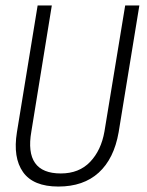

<svg xmlns="http://www.w3.org/2000/svg" viewBox="-20 -675 540 704"><path d="M491 -655 415 -190Q398 -93 342 -42Q286 9 194 9Q102 9 64.5 -44Q27 -97 42 -190L118 -655H170L95 -193Q68 -39 203 -39Q270 -39 310.5 -81.5Q351 -124 363 -193L439 -655Z"/></svg>

Font: TypoPRO Lekton
Style: Italic
Weight: 400
Italic angle: -9.3°
Designer: Paolo Mazzetti, Luciano Perondi, Raffaele Flato, Elena Papassissa, Emilio Macchia, Michela Povoleri, Tobias Seemiller, R
Version: Version 3.000